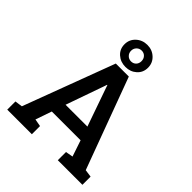

<svg xmlns="http://www.w3.org/2000/svg" viewBox="-253 -1095 1248 1248"><g transform="rotate(45 371.5 -471.0)"><path d="M25.9 0V-75.2L77.6 -82.5L313 -710.9H432.6L665 -82.5L716.8 -75.2V0H490.7V-75.2L541.5 -84.5L503.9 -196.3H239.3L200.7 -84.5L252 -75.2V0ZM271.5 -290.5H472.2L379.9 -553.7L373.5 -572.8H370.6L363.8 -552.7ZM373 -739.3Q327.1 -739.3 295.7 -767.3Q264.2 -795.4 264.2 -839.8Q264.2 -883.3 295.9 -912.6Q327.6 -941.9 373 -941.9Q418 -941.9 449.2 -912.6Q480.5 -883.3 480.5 -839.8Q480.5 -795.4 449.2 -767.3Q418 -739.3 373 -739.3ZM373 -790.5Q393.6 -790.5 407 -804.2Q420.4 -817.9 420.4 -839.8Q420.4 -861.3 407 -875.5Q393.6 -889.6 373 -889.6Q352.5 -889.6 338.4 -875.5Q324.2 -861.3 324.2 -839.8Q324.2 -818.8 338.4 -804.7Q352.5 -790.5 373 -790.5Z"/></g></svg>

Font: Roboto Slab LO Medium
Style: Regular
Weight: 500
Designer: Google
Version: Version 2.000